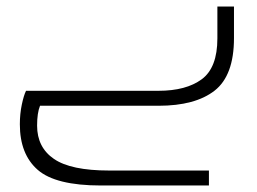

<svg xmlns="http://www.w3.org/2000/svg" viewBox="-20 -325 789 590"><path d="M699 -305V-208Q699 -93 639.5 -46.5Q580 0 467 0H103Q94 22 94 61Q94 128 146 163.5Q198 199 315 199H622V245H290Q151 245 96 197Q41 149 41 57Q41 25 47 -3.5Q53 -32 60 -46H467Q552 -46 600 -81.5Q648 -117 648 -207V-305Z"/></svg>

Font: Cairo Light
Style: Regular
Weight: 300
Designer: Mohamed Gaber, the designers of Titillium
Foundry: Kief Type Foundry
Version: Version 2.009; ttfautohint (v1.5.33-1714) -l 8 -r 50 -G 200 